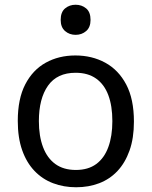

<svg xmlns="http://www.w3.org/2000/svg" viewBox="-20 -780 640 810"><path d="M301 10Q249 10 204 -7Q159 -24 125.5 -59Q92 -94 73.5 -146.5Q55 -199 55 -270Q55 -363 86.5 -424Q118 -485 173 -515.5Q228 -546 298 -546Q368 -546 424 -515.5Q480 -485 512.5 -423.5Q545 -362 545 -267Q545 -197 526.5 -145Q508 -93 475.5 -58.5Q443 -24 398.5 -7Q354 10 301 10ZM300 -63Q352 -63 386 -88Q420 -113 437 -159.5Q454 -206 454 -269Q454 -333 437 -378.5Q420 -424 385.5 -448.5Q351 -473 299 -473Q221 -473 182.5 -418.5Q144 -364 144 -269Q144 -206 161.5 -159.5Q179 -113 213.5 -88Q248 -63 300 -63ZM299 -633Q273 -633 254.5 -649Q236 -665 236 -696Q236 -729 254.5 -744.5Q273 -760 299 -760Q325 -760 343.5 -744.5Q362 -729 362 -696Q362 -665 343.5 -649Q325 -633 299 -633Z"/></svg>

Font: Noto Sans Mono
Style: Regular
Weight: 400
Designer: Monotype Design Team
Foundry: Monotype Imaging Inc.
Version: Version 2.014